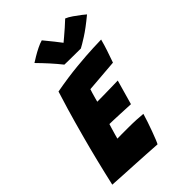

<svg xmlns="http://www.w3.org/2000/svg" viewBox="-278 -1016 1131 1131"><g transform="rotate(-45 288.0 -450.0)"><path d="M343 7Q296.5 4 250.2 1.2Q204 -1.5 157.5 -4Q115 -6 71.8 -8.5Q28.5 -11 -13.5 -13.5Q6 -100 25.8 -179.8Q45.5 -259.5 64.5 -329.5Q93.5 -437 116.2 -513.5Q139 -590 150.5 -625.5Q251 -644 335.5 -652Q420 -660 475.2 -662.2Q530.5 -664.5 544.5 -664.5Q535 -628.5 523.2 -593.2Q511.5 -558 497.5 -519L293 -502.5Q290.5 -496 285.5 -479.2Q280.5 -462.5 275.8 -445.2Q271 -428 269.5 -421.5Q289 -421.5 321.8 -422Q354.5 -422.5 388 -423.2Q421.5 -424 443 -424.5L399.5 -271Q391.5 -271.5 367 -272.5Q342.5 -273.5 313 -275Q283.5 -276.5 259.2 -277.2Q235 -278 227 -278Q224.5 -270.5 218.8 -251.5Q213 -232.5 207.5 -213Q202 -193.5 199.5 -184Q205 -184.5 233.8 -184.5Q262.5 -184.5 293.5 -184.5Q328 -184.5 359.8 -182.8Q391.5 -181 411 -179Q404.5 -156.5 394.8 -127.5Q385 -98.5 374.5 -70Q364 -41.5 355.5 -20.5Q347 0.5 343 7ZM482.5 -902Q500.5 -895 524.2 -878.5Q548 -862 567.2 -847Q586.5 -832 590.5 -828Q526.5 -775 483 -747.5Q439.5 -720 422.5 -711.5Q410.5 -711.5 385 -711.8Q359.5 -712 332 -712.2Q304.5 -712.5 287 -713Q259 -748 230.2 -779.8Q201.5 -811.5 169 -844.5Q182 -853 203.8 -866Q225.5 -879 249.8 -891Q274 -903 294 -908.5Q320 -877.5 342.2 -849.2Q364.5 -821 374.5 -807.5Q384 -815.5 402.5 -831Q421 -846.5 442.5 -865.5Q464 -884.5 482.5 -902Z"/></g></svg>

Font: Grandstander ExtraBold
Style: Italic
Weight: 800
Italic angle: -15°
Designer: Tyler Finck
Foundry: Etcetera Type Co
Version: Version 1.200; ttfautohint (v1.8.3)